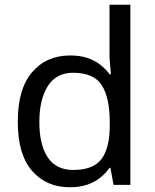

<svg xmlns="http://www.w3.org/2000/svg" viewBox="-20 -780 655 810"><path d="M275 10Q175 10 115 -59.5Q55 -129 55 -267Q55 -405 115.5 -475.5Q176 -546 276 -546Q318 -546 349 -535.5Q380 -525 403 -507Q426 -489 442 -467H448Q447 -480 444.5 -505.5Q442 -531 442 -546V-760H530V0H459L446 -72H442Q426 -49 403 -30.5Q380 -12 348.5 -1Q317 10 275 10ZM289 -63Q374 -63 408.5 -109.5Q443 -156 443 -250V-266Q443 -366 410 -419.5Q377 -473 288 -473Q217 -473 181.5 -416.5Q146 -360 146 -265Q146 -169 181.5 -116Q217 -63 289 -63Z"/></svg>

Font: lbangla15
Style: Book
Weight: 400
Designer: Jelle Bosma - Monotype Design Team
Foundry: Monotype Imaging Inc.
Version: Version 2.003